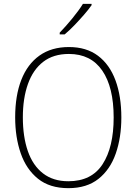

<svg xmlns="http://www.w3.org/2000/svg" viewBox="-20 -970 711 1000"><path d="M612 -358Q612 -254 583 -170.5Q554 -87 493 -38.5Q432 10 336 10Q239 10 178 -39Q117 -88 88 -171.5Q59 -255 59 -359Q59 -472 91 -554Q123 -636 185.5 -680.5Q248 -725 339 -725Q430 -725 490.5 -679.5Q551 -634 581.5 -551.5Q612 -469 612 -358ZM99 -359Q99 -258 125 -183Q151 -108 204 -67Q257 -26 336 -26Q457 -26 514.5 -115Q572 -204 572 -358Q572 -516 512.5 -602.5Q453 -689 339 -689Q258 -689 205 -648Q152 -607 125.5 -532.5Q99 -458 99 -359ZM457 -943Q441 -920 417 -892.5Q393 -865 367 -838Q341 -811 317 -791H291V-800Q323 -833 357 -874.5Q391 -916 412 -950H457Z"/></svg>

Font: Noto Sans Tamil SemiCondensed ExtraLight
Style: Regular
Weight: 200
Width: 4
Designer: Jelle Bosma - Monotype Design Team
Foundry: Monotype Imaging Inc.
Version: Version 2.004; ttfautohint (v1.8.4.7-5d5b)